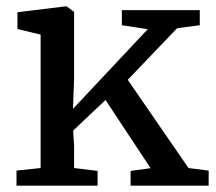

<svg xmlns="http://www.w3.org/2000/svg" viewBox="-20 -585 682 605"><path d="M108 -55.5V-476L35 -493.5V-546.5L186.5 -565H190L213.5 -547.5V-337L210 -242L445.5 -493L364 -505.5V-553H609.5V-505.5L538 -496L382.5 -333.5L574 -55.5L637.5 -47.5V0H391.5V-46.5L454.5 -55L312.5 -270L210.5 -173.5L213.5 -124.5V-55.5L287.5 -46.5V0H32V-47.5Z"/></svg>

Font: Merriweather 24pt
Style: Regular
Weight: 400
Designer: Eben Sorkin
Foundry: Eben Sorkin
Version: Version 2.100